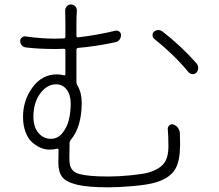

<svg xmlns="http://www.w3.org/2000/svg" viewBox="-20 -800 969 850"><path d="M127.9 -283.2Q127.9 -238.3 149.9 -211.9Q171.9 -185.5 205.1 -185.5Q235.4 -185.5 255.9 -210.4Q276.4 -235.4 284.7 -269Q293 -302.7 293 -341.8Q293 -380.9 274.9 -403.8Q256.8 -426.8 228.5 -426.8Q187.5 -426.8 157.7 -385.7Q127.9 -344.7 127.9 -283.2ZM722.7 -229.5Q722.7 -239.3 730.5 -245.6Q738.3 -252 747.1 -249Q759.8 -245.1 767.6 -234.4Q775.4 -223.6 776.4 -210.9Q777.3 -184.6 777.3 -161.1Q777.3 -149.4 776.4 -138.7Q774.4 -70.3 745.6 -37.1Q716.8 -3.9 657.2 10.7Q627 18.6 566.9 23.9Q506.8 29.3 458 29.3Q369.1 29.3 320.8 17.6Q272.5 5.9 255.4 -16.6Q238.3 -39.1 238.3 -79.1Q238.3 -102.5 239.3 -136.7Q239.3 -139.6 237.3 -141.1Q235.4 -142.6 232.4 -141.6Q217.8 -137.7 199.2 -137.7Q179.7 -137.7 160.6 -145.5Q141.6 -153.3 123 -169.4Q104.5 -185.5 93.3 -214.8Q82 -244.1 82 -283.2Q82 -355.5 124 -413.1Q166 -470.7 231.4 -470.7Q248 -470.7 262.7 -466.8Q269.5 -464.8 269.5 -472.7V-577.1Q269.5 -584 262.7 -584Q250 -583 226.6 -583Q154.3 -583 95.7 -589.8Q85 -590.8 77.1 -598.6Q69.3 -607.4 69.3 -619.1Q69.3 -627.9 77.1 -633.8Q84 -640.6 93.8 -638.7Q162.1 -628.9 223.6 -628.9Q249 -628.9 262.7 -629.9Q269.5 -629.9 269.5 -637.7V-705.1Q269.5 -731.4 268.6 -751Q267.6 -762.7 275.4 -771.5Q283.2 -780.3 294.4 -780.3Q305.7 -780.3 313.5 -771.5Q321.3 -762.7 320.3 -751Q318.4 -726.6 318.4 -705.1V-641.6Q318.4 -633.8 326.2 -634.8Q405.3 -643.6 491.2 -664.1Q501 -666 508.3 -660.2Q515.6 -654.3 515.6 -644.5Q515.6 -632.8 508.8 -624Q502 -615.2 491.2 -613.3Q412.1 -595.7 326.2 -587.9Q318.4 -586.9 318.4 -580.1V-434.6Q318.4 -427.7 323.2 -420.9Q341.8 -388.7 341.8 -345.7Q341.8 -239.3 293.9 -181.6Q289.1 -175.8 288.1 -168.9Q287.1 -125 287.1 -100.6Q287.1 -80.1 290 -68.4Q293 -56.6 302.2 -45.9Q311.5 -35.2 331.1 -29.8Q350.6 -24.4 381.8 -21.5Q413.1 -18.6 460.9 -18.6Q504.9 -18.6 558.6 -23.9Q612.3 -29.3 637.7 -36.1Q681.6 -48.8 703.6 -74.2Q725.6 -99.6 725.6 -152.3Q725.6 -198.2 722.7 -229.5ZM663.1 -627.9Q655.3 -633.8 655.3 -644.5Q655.3 -653.3 661.1 -659.2Q668.9 -666 678.7 -667Q679.7 -667 681.6 -667Q689.5 -667 697.3 -662.1Q781.2 -597.7 851.6 -517.6Q857.4 -508.8 857.4 -499Q857.4 -487.3 849.6 -478.5Q842.8 -471.7 833 -471.7Q833 -471.7 832 -471.7Q821.3 -472.7 814.5 -480.5Q751 -557.6 663.1 -627.9Z"/></svg>

Font: Gen Jyuu Gothic P Light
Style: Regular
Weight: 200
Designer: [Source Han Sans]
Ryoko NISHIZUKA  (kana & ideographs); Paul D. Hunt (Latin, Greek & Cyrillic); Wenlong ZHANG  (bopomofo
Version: Version 1.002.20150607